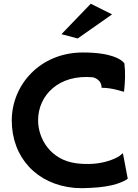

<svg xmlns="http://www.w3.org/2000/svg" viewBox="-20 -996 741 1028"><path d="M309 -813 396 -790 580 -919 466 -976ZM424 -715C194 -715 43 -541 43 -351C43 -153 177 -8 379 10C408 12 435 12 463 10C591 5 644 -25 664 -39L638 -176C633 -172 627 -167 620 -161C595 -145 546 -124 479 -119C447 -117 416 -118 387 -122C252 -140 184 -251 184 -352C184 -485 294 -600 479 -582C507 -573 524 -555 524 -526C586 -526 633 -505 644 -505C650 -556 652 -608 646 -657C630 -679 574 -715 424 -715Z"/></svg>

Font: Bluebird
Style: Ext
Weight: 400
Designer: Jasper
Foundry: Cannot Into Space Fonts
Version: Version 0.98